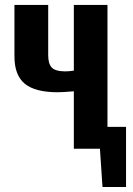

<svg xmlns="http://www.w3.org/2000/svg" viewBox="-20 -598 533 772"><path d="M276.9 0V-231Q232.9 -227.1 211.9 -227.1Q121.6 -227.1 79.8 -261.2Q38.1 -295.4 38.1 -371.1V-578.1H173.8V-376Q173.8 -342.3 187.7 -326.9Q201.7 -311.5 241.2 -311Q256.8 -311 276.9 -314V-578.1H412.1V-87.9H486.8V153.8H392.1L381.8 0Z"/></svg>

Font: Oswald Medium
Style: Regular
Weight: 500
Designer: Vernon Adams
Foundry: Vernon Adams
Version: Version 4.103